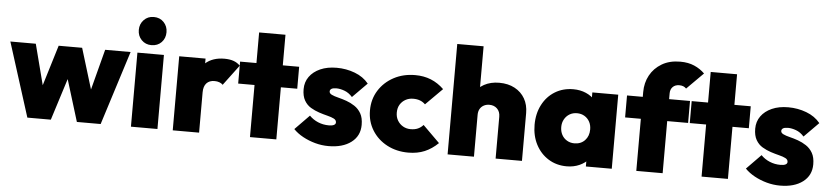

<svg xmlns="http://www.w3.org/2000/svg" viewBox="-44 -995 5452 1263"><g transform="rotate(5 2681.5 -363.5)"><path d="M158 0 3 -489H171L263 -133L213 -132L322 -489H477L586 -132L536 -133L629 -489H797L642 0H485L381 -338H420L313 0Z M842 0V-489H1017V0ZM929 -546Q890 -546 864 -572.5Q838 -599 838 -639Q838 -678 864 -705Q890 -732 929 -732Q970 -732 995.5 -705Q1021 -678 1021 -639Q1021 -599 995.5 -572.5Q970 -546 929 -546Z M1118 0V-489H1292V0ZM1292 -266 1214 -332Q1243 -415 1291 -457Q1339 -499 1416 -499Q1451 -499 1476.5 -490Q1502 -481 1520 -462L1419 -327Q1411 -336 1396.5 -341.5Q1382 -347 1364 -347Q1330 -347 1311 -326.5Q1292 -306 1292 -266Z M1628 0V-691H1802V0ZM1520 -344V-489H1910V-344Z M2147 14Q2102 14 2058.5 2Q2015 -10 1977.5 -30.5Q1940 -51 1914 -78L2009 -175Q2033 -150 2066.5 -136Q2100 -122 2138 -122Q2160 -122 2171.5 -128Q2183 -134 2183 -145Q2183 -161 2166.5 -169.5Q2150 -178 2123.5 -184.5Q2097 -191 2068 -200.5Q2039 -210 2012 -226Q1985 -242 1968.5 -271Q1952 -300 1952 -345Q1952 -392 1977.5 -427.5Q2003 -463 2049 -483.5Q2095 -504 2157 -504Q2220 -504 2277 -482.5Q2334 -461 2369 -418L2273 -321Q2249 -348 2220 -358.5Q2191 -369 2167 -369Q2144 -369 2134 -362.5Q2124 -356 2124 -345Q2124 -332 2140.5 -324Q2157 -316 2183.5 -309.5Q2210 -303 2238.5 -293Q2267 -283 2293.5 -265.5Q2320 -248 2336.5 -219Q2353 -190 2353 -144Q2353 -71 2297 -28.5Q2241 14 2147 14Z M2674 11Q2596 11 2533.5 -22Q2471 -55 2435 -113Q2399 -171 2399 -244Q2399 -318 2435.5 -376Q2472 -434 2534.5 -467.5Q2597 -501 2676 -501Q2733 -501 2780 -482Q2827 -463 2866 -425L2756 -315Q2741 -330 2721.5 -337.5Q2702 -345 2676 -345Q2648 -345 2625.5 -332.5Q2603 -320 2589.5 -298Q2576 -276 2576 -245Q2576 -215 2589.5 -192.5Q2603 -170 2625.5 -157Q2648 -144 2676 -144Q2704 -144 2724 -153Q2744 -162 2759 -179L2870 -69Q2829 -29 2781.5 -9Q2734 11 2674 11Z M3250 0V-276Q3250 -310 3230 -329.5Q3210 -349 3179 -349Q3158 -349 3141.5 -340Q3125 -331 3116 -315Q3107 -299 3107 -276L3039 -308Q3039 -367 3063.5 -409.5Q3088 -452 3131 -475.5Q3174 -499 3231 -499Q3290 -499 3333.5 -475.5Q3377 -452 3400.5 -411Q3424 -370 3424 -316V0ZM2933 0V-729H3107V0Z M3720 10Q3652 10 3599 -23Q3546 -56 3516 -113.5Q3486 -171 3486 -244Q3486 -318 3516 -376Q3546 -434 3599 -466.5Q3652 -499 3720 -499Q3766 -499 3804 -482.5Q3842 -466 3866.5 -436Q3891 -406 3896 -368V-122Q3891 -83 3866.5 -53.5Q3842 -24 3804 -7Q3766 10 3720 10ZM3757 -145Q3800 -145 3826.5 -173Q3853 -201 3853 -245Q3853 -274 3841 -296Q3829 -318 3807.5 -331Q3786 -344 3758 -344Q3730 -344 3708.5 -331Q3687 -318 3674.5 -295.5Q3662 -273 3662 -245Q3662 -216 3674 -193.5Q3686 -171 3708 -158Q3730 -145 3757 -145ZM3846 0V-131L3871 -251L3846 -369V-489H4017V0Z M4179 0V-520Q4179 -582 4206 -631.5Q4233 -681 4283.5 -711Q4334 -741 4405 -741Q4458 -741 4498 -723.5Q4538 -706 4567 -677L4458 -568Q4450 -577 4438.5 -581.5Q4427 -586 4412 -586Q4385 -586 4369 -570Q4353 -554 4353 -527V0ZM4075 -344V-489H4491V-344Z M4610 0V-691H4784V0ZM4502 -344V-489H4892V-344Z M5129 14Q5084 14 5040.5 2Q4997 -10 4959.5 -30.5Q4922 -51 4896 -78L4991 -175Q5015 -150 5048.5 -136Q5082 -122 5120 -122Q5142 -122 5153.5 -128Q5165 -134 5165 -145Q5165 -161 5148.5 -169.5Q5132 -178 5105.5 -184.5Q5079 -191 5050 -200.5Q5021 -210 4994 -226Q4967 -242 4950.5 -271Q4934 -300 4934 -345Q4934 -392 4959.5 -427.5Q4985 -463 5031 -483.5Q5077 -504 5139 -504Q5202 -504 5259 -482.5Q5316 -461 5351 -418L5255 -321Q5231 -348 5202 -358.5Q5173 -369 5149 -369Q5126 -369 5116 -362.5Q5106 -356 5106 -345Q5106 -332 5122.5 -324Q5139 -316 5165.5 -309.5Q5192 -303 5220.5 -293Q5249 -283 5275.5 -265.5Q5302 -248 5318.5 -219Q5335 -190 5335 -144Q5335 -71 5279 -28.5Q5223 14 5129 14Z"/></g></svg>

Font: Outfit ExtraBold
Style: Regular
Weight: 800
Designer: Rodrigo Fuenzalida
Foundry: fragTYPE
Version: Version 1.100;gftools[0.9.27]